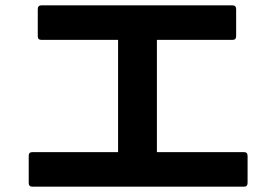

<svg xmlns="http://www.w3.org/2000/svg" viewBox="-20 -723 1040 722"><path d="M868 -587V-689C868 -698 863 -703 854 -703H136C127 -703 122 -698 122 -689V-587C122 -577 127 -573 136 -573H424V-151H102C93 -151 88 -147 88 -137V-35C88 -25 93 -21 102 -21H897C906 -21 911 -25 911 -35V-137C911 -147 906 -151 897 -151H570V-573H854C863 -573 868 -577 868 -587Z"/></svg>

Font: LINE Seed JP App_OTF Bold
Style: Regular
Weight: 700
Designer: LINE & Fontrix & Fontworks
Version: Version 1.009